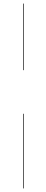

<svg xmlns="http://www.w3.org/2000/svg" viewBox="-20 -800 259 1070"><path d="M108.5 -780V-409H112V-780ZM108.5 -166V250H112V-166Z"/></svg>

Font: Bodoni* 48pt Fatface
Style: Regular
Weight: 900
Version: Version 2.3